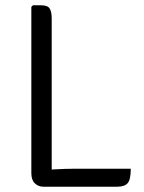

<svg xmlns="http://www.w3.org/2000/svg" viewBox="-20 -706 546 726"><path d="M175.5 0H143.5Q125 0 111.8 -12.8Q98.5 -25.5 98.5 -51.5V-680L104.5 -686H135.5Q160.5 -686 168 -673.5Q175.5 -661 175.5 -636.5ZM474.5 -68Q474.5 -26.5 462.5 -13.2Q450.5 0 423.5 0H143.5L105.5 -57Q141 -63 184 -65.5Q227 -68 262 -68Z"/></svg>

Font: Signika Light
Style: Regular
Weight: 300
Designer: Anna Giedry
Foundry: Anna Giedry
Version: Version 2.000